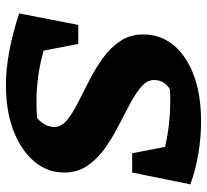

<svg xmlns="http://www.w3.org/2000/svg" viewBox="-46 -660 717 666"><g transform="rotate(90 313.0 -326.5)"><path d="M511 -426 489 -540Q414 -558 327 -558Q306 -558 289 -557Q257 -537 257 -502Q257 -478 280 -458Q303 -438 339.5 -418.5Q376 -399 417 -378Q458 -357 494.5 -331Q531 -305 554.5 -270.5Q578 -236 578 -191Q578 -131 539 -85.5Q500 -40 432 -14Q364 12 274 12Q220 12 156 0Q92 -12 26 -34L66 -239H132L155 -119Q241 -94 333 -94Q361 -94 389 -96Q420 -124 420 -156Q420 -180 396.5 -199.5Q373 -219 336.5 -237.5Q300 -256 259 -277Q218 -298 181.5 -324Q145 -350 122 -384.5Q99 -419 99 -465Q99 -525 136.5 -570Q174 -615 241.5 -640Q309 -665 400 -665Q457 -665 513 -655.5Q569 -646 619 -628L578 -426Z"/></g></svg>

Font: Piazzolla
Style: Bold Italic
Weight: 700
Italic angle: -11.3°
Designer: Juan Pablo del Peral
Foundry: Huerta Tipografica
Version: Version 1.330